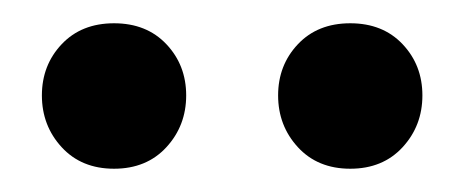

<svg xmlns="http://www.w3.org/2000/svg" viewBox="-20 -746 400 165"><path d="M16 -664Q16 -690 33 -708Q50 -726 78 -726Q106 -726 123 -708Q140 -690 140 -664Q140 -638 123 -619.5Q106 -601 78 -601Q50 -601 33 -619.5Q16 -638 16 -664ZM219 -664Q219 -690 236 -708Q253 -726 281 -726Q309 -726 326 -708Q343 -690 343 -664Q343 -638 326 -619.5Q309 -601 281 -601Q253 -601 236 -619.5Q219 -638 219 -664Z"/></svg>

Font: Tiro Kannada
Style: Regular
Weight: 400
Designer: Kannada: John Hudson & Fiona Ross. Latin: John Hudson.
Foundry: Tiro Typeworks Ltd.
Version: Version 1.52